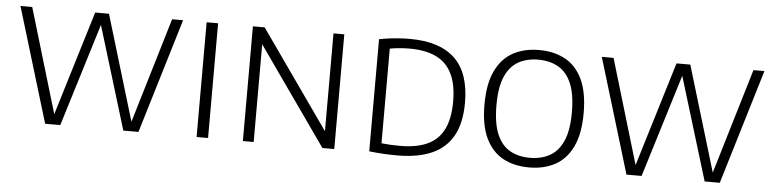

<svg xmlns="http://www.w3.org/2000/svg" viewBox="-41 -793 4003 992"><g transform="rotate(5 1961.0 -297.5)"><path d="M211.5 0 31.5 -595H92.5L261.5 -28.5H246.5L419 -595H490.5L661 -28.5H648.5L818 -595H875L695.5 0H617L446.5 -559H462L290 0Z M997 0V-595H1056.5V0Z M1237 0V-595H1298L1669.5 -67H1655V-595H1711V0H1649.5L1278 -528H1293V0Z M2037.5 4.5Q2002.5 4.5 1966.5 2.5Q1930.5 0.5 1892 -4V-585.5Q1916.5 -590.5 1943.8 -594Q1971 -597.5 1998.2 -599.2Q2025.5 -601 2051.5 -601Q2205.5 -601 2284.2 -526.5Q2363 -452 2363 -297Q2363 -192.5 2326.2 -126Q2289.5 -59.5 2217 -27.5Q2144.5 4.5 2037.5 4.5ZM2049 -46Q2133.5 -46 2189.5 -71.8Q2245.5 -97.5 2273.5 -153Q2301.5 -208.5 2301.5 -297.5Q2301.5 -385.5 2274.2 -441.5Q2247 -497.5 2192 -524.2Q2137 -551 2053.5 -551Q2027.5 -551 2000.5 -548.5Q1973.5 -546 1951.5 -542V-51Q1974 -48.5 1998 -47.2Q2022 -46 2049 -46Z M2721.5 7Q2644 7 2586.2 -24.2Q2528.5 -55.5 2496.2 -122.5Q2464 -189.5 2464 -297Q2464 -405 2496.5 -472.2Q2529 -539.5 2586.8 -570.8Q2644.5 -602 2721.5 -602Q2798.5 -602 2856.5 -570.8Q2914.5 -539.5 2946.5 -472Q2978.5 -404.5 2978.5 -297Q2978.5 -190 2946.2 -122.8Q2914 -55.5 2856 -24.2Q2798 7 2721.5 7ZM2721.5 -43Q2780.5 -43 2824.5 -67.5Q2868.5 -92 2893 -147.2Q2917.5 -202.5 2917.5 -295.5Q2917.5 -390.5 2893 -446.8Q2868.5 -503 2824.2 -527.5Q2780 -552 2721.5 -552Q2662.5 -552 2618.5 -527.5Q2574.5 -503 2550.2 -447.8Q2526 -392.5 2526 -299.5Q2526 -204.5 2550.2 -148.2Q2574.5 -92 2618.5 -67.5Q2662.5 -43 2721.5 -43Z M3226.5 0 3046.5 -595H3107.5L3276.5 -28.5H3261.5L3434 -595H3505.5L3676 -28.5H3663.5L3833 -595H3890L3710.5 0H3632L3461.5 -559H3477L3305 0Z"/></g></svg>

Font: Encode Sans SC Light
Style: Regular
Weight: 300
Version: Version 3.002